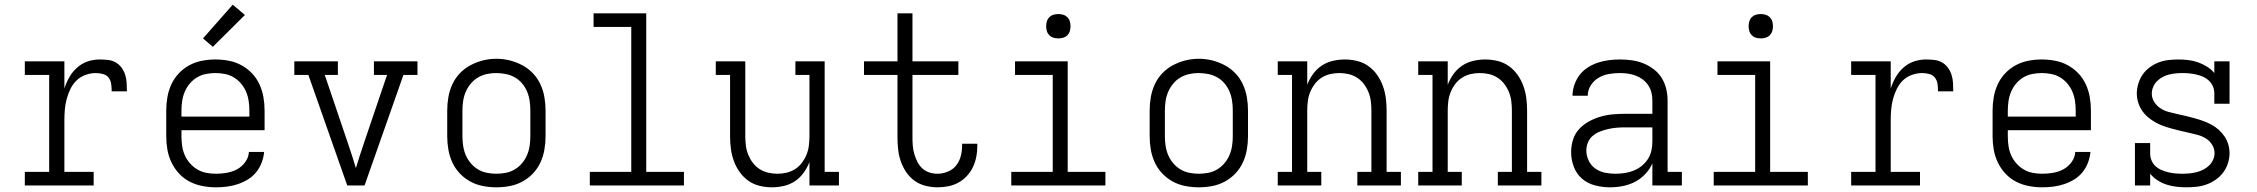

<svg xmlns="http://www.w3.org/2000/svg" viewBox="-20 -792 9640 820"><path d="M86 0V-58H190V-472H86V-530H255V-414Q263 -439 276 -462Q289 -485 309 -503Q329 -521 354 -529.5Q379 -538 406 -538Q423 -538 441 -536Q459 -534 474 -525.5Q489 -517 499.5 -502.5Q510 -488 515 -471.5Q520 -455 521 -437.5Q522 -420 522 -402H457Q457 -417 455 -432.5Q453 -448 444 -460Q435 -472 419.5 -476Q404 -480 389 -480Q367 -480 345 -472Q323 -464 307 -448.5Q291 -433 281 -412.5Q271 -392 265 -370Q259 -348 257 -325.5Q255 -303 255 -281V-58H380V0Z M902 8Q873 8 844.5 2.5Q816 -3 790.5 -16Q765 -29 745 -50.5Q725 -72 712.5 -98Q700 -124 695 -152.5Q690 -181 690 -210V-320Q690 -349 695 -377.5Q700 -406 712 -432Q724 -458 744 -479Q764 -500 789 -513.5Q814 -527 842.5 -532.5Q871 -538 900 -538Q929 -538 957.5 -532.5Q986 -527 1011 -513.5Q1036 -500 1056 -479Q1076 -458 1088 -432Q1100 -406 1105 -377.5Q1110 -349 1110 -320V-236H755V-210Q755 -189 758 -168.5Q761 -148 769 -129.5Q777 -111 791 -95Q805 -79 822.5 -68.5Q840 -58 860.5 -54Q881 -50 902 -50Q925 -50 948.5 -54Q972 -58 992.5 -69Q1013 -80 1027.5 -100Q1042 -120 1043 -143H1108Q1106 -120 1097.5 -97.5Q1089 -75 1074 -56.5Q1059 -38 1038.5 -25.5Q1018 -13 995.5 -5.5Q973 2 949.5 5Q926 8 902 8ZM755 -294H1045V-320Q1045 -340 1042 -360.5Q1039 -381 1031 -400Q1023 -419 1009.5 -435Q996 -451 978.5 -461.5Q961 -472 940.5 -476Q920 -480 900 -480Q880 -480 859.5 -476Q839 -472 821.5 -461.5Q804 -451 790.5 -435Q777 -419 769 -400Q761 -381 758 -360.5Q755 -340 755 -320ZM889 -592 847 -628 974 -772 1026 -728Z M1463 0 1297 -472H1237V-530H1423V-472H1367L1467 -177Q1476 -151 1484 -125.5Q1492 -100 1500 -74Q1508 -100 1516 -125.5Q1524 -151 1533 -177L1633 -472H1577V-530H1763V-472H1703L1537 0Z M2100 8Q2071 8 2042.5 2.5Q2014 -3 1989 -16.5Q1964 -30 1944 -51Q1924 -72 1912 -98Q1900 -124 1895 -152.5Q1890 -181 1890 -210V-320Q1890 -349 1895 -377.5Q1900 -406 1912 -432Q1924 -458 1944 -479Q1964 -500 1989.5 -513.5Q2015 -527 2043 -534Q2071 -541 2100 -541Q2129 -541 2157 -534Q2185 -527 2210.5 -513.5Q2236 -500 2256 -479Q2276 -458 2288 -432Q2300 -406 2305 -377.5Q2310 -349 2310 -320V-210Q2310 -181 2305 -152.5Q2300 -124 2288 -98Q2276 -72 2256 -51Q2236 -30 2211 -16.5Q2186 -3 2157.5 2.5Q2129 8 2100 8ZM2100 -50Q2120 -50 2140.5 -54Q2161 -58 2178.5 -68.5Q2196 -79 2209.5 -95Q2223 -111 2231 -130Q2239 -149 2242 -169.5Q2245 -190 2245 -210V-320Q2245 -341 2242 -361.5Q2239 -382 2231 -401Q2223 -420 2209.5 -436Q2196 -452 2178 -462Q2160 -472 2139.5 -476Q2119 -480 2098 -480Q2078 -480 2058 -475.5Q2038 -471 2020.5 -460.5Q2003 -450 1990 -434Q1977 -418 1969 -399.5Q1961 -381 1958 -360.5Q1955 -340 1955 -320V-210Q1955 -190 1958 -169.5Q1961 -149 1969 -130Q1977 -111 1990.5 -95Q2004 -79 2021.5 -68.5Q2039 -58 2059.5 -54Q2080 -50 2100 -50Z M2499 0V-58H2676V-677H2515V-735H2740V-58H2901V0Z M3277 8Q3250 8 3223.5 1.5Q3197 -5 3175.5 -20.5Q3154 -36 3138.5 -58Q3123 -80 3114 -105Q3105 -130 3101.5 -156.5Q3098 -183 3098 -210V-472H3037V-530H3163V-210Q3163 -190 3165.5 -170Q3168 -150 3175.5 -131.5Q3183 -113 3195 -97Q3207 -81 3224 -70Q3241 -59 3260.5 -54.5Q3280 -50 3300 -50Q3320 -50 3339.5 -54.5Q3359 -59 3376 -70Q3393 -81 3405 -97Q3417 -113 3424.5 -131.5Q3432 -150 3434.5 -170Q3437 -190 3437 -210V-472H3377V-530H3502V-58H3563V0H3437V-100Q3428 -76 3412.5 -54.5Q3397 -33 3375.5 -18.5Q3354 -4 3328 2Q3302 8 3277 8Z M3984 8Q3958 8 3932.5 1.5Q3907 -5 3886 -20Q3865 -35 3850.5 -56.5Q3836 -78 3827.5 -102Q3819 -126 3816 -152Q3813 -178 3813 -203V-472H3670V-530H3813V-735H3877V-530H4073V-472H3877V-203Q3877 -186 3878.5 -168.5Q3880 -151 3885 -134Q3890 -117 3898 -101Q3906 -85 3919 -73Q3932 -61 3949 -55.5Q3966 -50 3984 -50Q4006 -50 4028 -59Q4050 -68 4064 -86Q4078 -104 4083.5 -126Q4089 -148 4089 -171Q4089 -173 4089 -174.5Q4089 -176 4089 -178H4154Q4154 -176 4154 -173.5Q4154 -171 4154 -168Q4154 -145 4149.5 -122Q4145 -99 4135 -78Q4125 -57 4109 -40Q4093 -23 4073 -12Q4053 -1 4030 3.5Q4007 8 3984 8Z M4299 0V-58H4476V-472H4315V-530H4540V-58H4701V0ZM4500 -628Q4489 -628 4479 -631Q4469 -634 4461.5 -641.5Q4454 -649 4451 -659Q4448 -669 4448 -680Q4448 -691 4451 -701Q4454 -711 4461.5 -718.5Q4469 -726 4479 -729Q4489 -732 4500 -732Q4511 -732 4521 -729Q4531 -726 4538.5 -718.5Q4546 -711 4549 -701Q4552 -691 4552 -680Q4552 -669 4549 -659Q4546 -649 4538.5 -641.5Q4531 -634 4521 -631Q4511 -628 4500 -628Z M5100 8Q5071 8 5042.5 2.5Q5014 -3 4989 -16.5Q4964 -30 4944 -51Q4924 -72 4912 -98Q4900 -124 4895 -152.5Q4890 -181 4890 -210V-320Q4890 -349 4895 -377.5Q4900 -406 4912 -432Q4924 -458 4944 -479Q4964 -500 4989.5 -513.5Q5015 -527 5043 -534Q5071 -541 5100 -541Q5129 -541 5157 -534Q5185 -527 5210.5 -513.5Q5236 -500 5256 -479Q5276 -458 5288 -432Q5300 -406 5305 -377.5Q5310 -349 5310 -320V-210Q5310 -181 5305 -152.5Q5300 -124 5288 -98Q5276 -72 5256 -51Q5236 -30 5211 -16.5Q5186 -3 5157.5 2.5Q5129 8 5100 8ZM5100 -50Q5120 -50 5140.5 -54Q5161 -58 5178.5 -68.5Q5196 -79 5209.5 -95Q5223 -111 5231 -130Q5239 -149 5242 -169.5Q5245 -190 5245 -210V-320Q5245 -341 5242 -361.5Q5239 -382 5231 -401Q5223 -420 5209.5 -436Q5196 -452 5178 -462Q5160 -472 5139.5 -476Q5119 -480 5098 -480Q5078 -480 5058 -475.5Q5038 -471 5020.5 -460.5Q5003 -450 4990 -434Q4977 -418 4969 -399.5Q4961 -381 4958 -360.5Q4955 -340 4955 -320V-210Q4955 -190 4958 -169.5Q4961 -149 4969 -130Q4977 -111 4990.5 -95Q5004 -79 5021.5 -68.5Q5039 -58 5059.5 -54Q5080 -50 5100 -50Z M5437 0V-58H5498V-472H5437V-530H5563V-430Q5572 -454 5587.5 -475.5Q5603 -497 5624.5 -511.5Q5646 -526 5672 -532Q5698 -538 5723 -538Q5750 -538 5776.5 -531.5Q5803 -525 5824.5 -509.5Q5846 -494 5861.5 -472Q5877 -450 5886 -425Q5895 -400 5898.5 -373.5Q5902 -347 5902 -320V-58H5963V0H5777V-58H5837V-320Q5837 -340 5834.5 -360Q5832 -380 5824.5 -398.5Q5817 -417 5805 -433Q5793 -449 5776 -460Q5759 -471 5739.5 -475.5Q5720 -480 5700 -480Q5680 -480 5660.5 -475.5Q5641 -471 5624 -460Q5607 -449 5595 -433Q5583 -417 5575.5 -398.5Q5568 -380 5565.5 -360Q5563 -340 5563 -320V-58H5623V0Z M6037 0V-58H6098V-472H6037V-530H6163V-430Q6172 -454 6187.5 -475.5Q6203 -497 6224.5 -511.5Q6246 -526 6272 -532Q6298 -538 6323 -538Q6350 -538 6376.5 -531.5Q6403 -525 6424.5 -509.5Q6446 -494 6461.5 -472Q6477 -450 6486 -425Q6495 -400 6498.5 -373.5Q6502 -347 6502 -320V-58H6563V0H6377V-58H6437V-320Q6437 -340 6434.5 -360Q6432 -380 6424.5 -398.5Q6417 -417 6405 -433Q6393 -449 6376 -460Q6359 -471 6339.5 -475.5Q6320 -480 6300 -480Q6280 -480 6260.5 -475.5Q6241 -471 6224 -460Q6207 -449 6195 -433Q6183 -417 6175.5 -398.5Q6168 -380 6165.5 -360Q6163 -340 6163 -320V-58H6223V0Z M6856 8Q6825 8 6793 0Q6761 -8 6737 -28.5Q6713 -49 6701.5 -79.5Q6690 -110 6690 -142Q6690 -169 6698 -195Q6706 -221 6724 -240.5Q6742 -260 6765.5 -273Q6789 -286 6814.5 -293.5Q6840 -301 6867 -303.5Q6894 -306 6920 -306H7037V-362Q7037 -380 7033 -396.5Q7029 -413 7019.5 -427.5Q7010 -442 6996 -452.5Q6982 -463 6966 -469Q6950 -475 6933 -477.5Q6916 -480 6898 -480Q6875 -480 6851.5 -476Q6828 -472 6807.5 -460Q6787 -448 6774 -427.5Q6761 -407 6761 -383H6696Q6696 -407 6704 -430Q6712 -453 6726.5 -472Q6741 -491 6761.5 -504Q6782 -517 6804.5 -524.5Q6827 -532 6851 -535Q6875 -538 6898 -538Q6924 -538 6949.5 -534.5Q6975 -531 6998.5 -521.5Q7022 -512 7042.5 -496.5Q7063 -481 7076.5 -459.5Q7090 -438 7096 -413Q7102 -388 7102 -362V-58H7163V0H7037V-94Q7026 -69 7006.5 -48.5Q6987 -28 6963 -15.5Q6939 -3 6911.5 2.5Q6884 8 6856 8ZM6879 -50Q6899 -50 6919 -53Q6939 -56 6957.5 -63.5Q6976 -71 6991.5 -83.5Q7007 -96 7018 -113Q7029 -130 7033 -149.5Q7037 -169 7037 -189V-248H6920Q6902 -248 6884 -246.5Q6866 -245 6848.5 -241Q6831 -237 6814 -230.5Q6797 -224 6783 -212.5Q6769 -201 6762 -184Q6755 -167 6755 -149Q6755 -127 6765 -106Q6775 -85 6793.5 -72Q6812 -59 6834.5 -54.5Q6857 -50 6879 -50Z M7299 0V-58H7476V-472H7315V-530H7540V-58H7701V0ZM7500 -628Q7489 -628 7479 -631Q7469 -634 7461.5 -641.5Q7454 -649 7451 -659Q7448 -669 7448 -680Q7448 -691 7451 -701Q7454 -711 7461.5 -718.5Q7469 -726 7479 -729Q7489 -732 7500 -732Q7511 -732 7521 -729Q7531 -726 7538.5 -718.5Q7546 -711 7549 -701Q7552 -691 7552 -680Q7552 -669 7549 -659Q7546 -649 7538.5 -641.5Q7531 -634 7521 -631Q7511 -628 7500 -628Z M7886 0V-58H7990V-472H7886V-530H8055V-414Q8063 -439 8076 -462Q8089 -485 8109 -503Q8129 -521 8154 -529.5Q8179 -538 8206 -538Q8223 -538 8241 -536Q8259 -534 8274 -525.5Q8289 -517 8299.5 -502.5Q8310 -488 8315 -471.5Q8320 -455 8321 -437.5Q8322 -420 8322 -402H8257Q8257 -417 8255 -432.5Q8253 -448 8244 -460Q8235 -472 8219.5 -476Q8204 -480 8189 -480Q8167 -480 8145 -472Q8123 -464 8107 -448.5Q8091 -433 8081 -412.5Q8071 -392 8065 -370Q8059 -348 8057 -325.5Q8055 -303 8055 -281V-58H8180V0Z M8702 8Q8673 8 8644.5 2.5Q8616 -3 8590.5 -16Q8565 -29 8545 -50.5Q8525 -72 8512.5 -98Q8500 -124 8495 -152.5Q8490 -181 8490 -210V-320Q8490 -349 8495 -377.5Q8500 -406 8512 -432Q8524 -458 8544 -479Q8564 -500 8589 -513.5Q8614 -527 8642.5 -532.5Q8671 -538 8700 -538Q8729 -538 8757.5 -532.5Q8786 -527 8811 -513.5Q8836 -500 8856 -479Q8876 -458 8888 -432Q8900 -406 8905 -377.5Q8910 -349 8910 -320V-236H8555V-210Q8555 -189 8558 -168.5Q8561 -148 8569 -129.5Q8577 -111 8591 -95Q8605 -79 8622.5 -68.5Q8640 -58 8660.5 -54Q8681 -50 8702 -50Q8725 -50 8748.5 -54Q8772 -58 8792.5 -69Q8813 -80 8827.5 -100Q8842 -120 8843 -143H8908Q8906 -120 8897.5 -97.5Q8889 -75 8874 -56.5Q8859 -38 8838.5 -25.5Q8818 -13 8795.5 -5.5Q8773 2 8749.5 5Q8726 8 8702 8ZM8555 -294H8845V-320Q8845 -340 8842 -360.5Q8839 -381 8831 -400Q8823 -419 8809.5 -435Q8796 -451 8778.5 -461.5Q8761 -472 8740.5 -476Q8720 -480 8700 -480Q8680 -480 8659.5 -476Q8639 -472 8621.5 -461.5Q8604 -451 8590.5 -435Q8577 -419 8569 -400Q8561 -381 8558 -360.5Q8555 -340 8555 -320Z M9318 8Q9296 8 9275 5.5Q9254 3 9233.5 -3.5Q9213 -10 9194.5 -22Q9176 -34 9163 -50V0H9098V-181H9163V-136Q9163 -121 9169 -106.5Q9175 -92 9186 -82Q9197 -72 9211 -66Q9225 -60 9239.5 -56.5Q9254 -53 9269 -51.5Q9284 -50 9299 -50Q9299 -50 9299.5 -50Q9300 -50 9300 -50Q9315 -50 9330.5 -51.5Q9346 -53 9360.5 -56.5Q9375 -60 9389 -67Q9403 -74 9414 -84.5Q9425 -95 9431.5 -109Q9438 -123 9438 -138Q9438 -157 9427.5 -174Q9417 -191 9400.5 -201Q9384 -211 9365.5 -216Q9347 -221 9328.5 -225Q9310 -229 9291.5 -233.5Q9273 -238 9254.5 -243Q9236 -248 9218 -254.5Q9200 -261 9183.5 -270.5Q9167 -280 9152.5 -292.5Q9138 -305 9127.5 -321Q9117 -337 9111.5 -355.5Q9106 -374 9106 -393Q9106 -414 9112.5 -435Q9119 -456 9131 -473.5Q9143 -491 9160.5 -504Q9178 -517 9198.5 -525Q9219 -533 9240.5 -535.5Q9262 -538 9283 -538Q9304 -538 9325.5 -535.5Q9347 -533 9367 -526Q9387 -519 9405.5 -507.5Q9424 -496 9437 -480V-530H9502V-349H9437V-394Q9437 -409 9431 -423Q9425 -437 9414 -447.5Q9403 -458 9389.5 -464Q9376 -470 9361 -473.5Q9346 -477 9331 -478.5Q9316 -480 9301 -480Q9287 -480 9272 -478.5Q9257 -477 9243 -473.5Q9229 -470 9216 -463Q9203 -456 9192.5 -445.5Q9182 -435 9176 -421Q9170 -407 9170 -392Q9170 -373 9180.5 -356.5Q9191 -340 9207 -329.5Q9223 -319 9241.5 -314Q9260 -309 9278.5 -305Q9297 -301 9316 -296.5Q9335 -292 9353 -287Q9371 -282 9389 -275.5Q9407 -269 9424 -260Q9441 -251 9455.5 -238Q9470 -225 9480.5 -209.5Q9491 -194 9496.5 -175.5Q9502 -157 9502 -138Q9502 -116 9495 -94.5Q9488 -73 9475 -55.5Q9462 -38 9443.5 -25Q9425 -12 9404.5 -4.5Q9384 3 9362 5.5Q9340 8 9318 8Z"/></svg>

Font: Iosevka Slab Light Extended
Style: Regular
Weight: 300
Width: 7
Monospace: yes
Designer: Belleve Invis
Foundry: Belleve Invis
Version: Version 11.1.0; ttfautohint (v1.8.3)